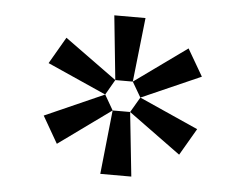

<svg xmlns="http://www.w3.org/2000/svg" viewBox="-41 -798 718 566"><g transform="rotate(5 318.0 -515.5)"><path d="M269 -515.1 294.9 -560.1H346.7L373 -515.1L346.7 -470.2L501.5 -357.4L547.9 -437L373 -515.1L548.3 -592.3L502 -671.9L346.7 -560.1L367.7 -750H275.4L294.9 -560.1L140.6 -671.9L94.7 -592.8ZM139.6 -357.9 294.9 -470.2 269 -515.1 93.8 -437.5ZM274.9 -280.8H366.7L346.7 -470.2H294.9Z"/></g></svg>

Font: Donegal One
Style: Regular
Weight: 400
Designer: Gary Lonergan
Foundry: Sorkin Type Co.
Version: Version 1.004